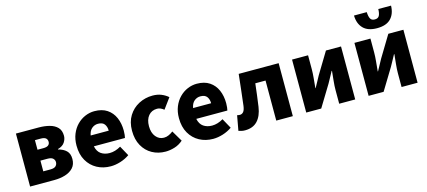

<svg xmlns="http://www.w3.org/2000/svg" viewBox="-62 -1411 4430 1992"><g transform="rotate(-15 2153.0 -415.0)"><path d="M72 0V-569H316Q380 -569 432.5 -555Q485 -541 516.5 -508.5Q548 -476 548 -418Q548 -383 526 -349Q504 -315 452 -301V-296Q506 -283 538 -252Q570 -221 570 -164Q570 -105 537 -69Q504 -33 450 -16.5Q396 0 331 0ZM245 -349H307Q345 -349 361.5 -362.5Q378 -376 378 -399Q378 -424 361.5 -438Q345 -452 307 -452H245ZM245 -117H322Q363 -117 380 -134Q397 -151 397 -176Q397 -199 379.5 -215.5Q362 -232 321 -232H245Z M937 14Q855 14 789.5 -21.5Q724 -57 685.5 -124Q647 -191 647 -285Q647 -354 669.5 -409Q692 -464 730.5 -503Q769 -542 817.5 -562.5Q866 -583 917 -583Q999 -583 1053 -547Q1107 -511 1134 -449Q1161 -387 1161 -309Q1161 -285 1158.5 -264Q1156 -243 1153 -232H819Q831 -174 869 -148Q907 -122 961 -122Q1020 -122 1081 -158L1140 -51Q1096 -20 1041.5 -3Q987 14 937 14ZM816 -349H1010Q1010 -391 989.5 -419Q969 -447 920 -447Q883 -447 854 -423Q825 -399 816 -349Z M1526 14Q1446 14 1382 -21.5Q1318 -57 1280.5 -124Q1243 -191 1243 -285Q1243 -379 1284.5 -445.5Q1326 -512 1394.5 -547.5Q1463 -583 1542 -583Q1594 -583 1635 -566.5Q1676 -550 1708 -522L1625 -409Q1588 -439 1553 -439Q1494 -439 1459.5 -397.5Q1425 -356 1425 -285Q1425 -214 1459.5 -172Q1494 -130 1546 -130Q1573 -130 1598 -141.5Q1623 -153 1645 -170L1714 -53Q1672 -16 1621.5 -1Q1571 14 1526 14Z M2037 14Q1955 14 1889.5 -21.5Q1824 -57 1785.5 -124Q1747 -191 1747 -285Q1747 -354 1769.5 -409Q1792 -464 1830.5 -503Q1869 -542 1917.5 -562.5Q1966 -583 2017 -583Q2099 -583 2153 -547Q2207 -511 2234 -449Q2261 -387 2261 -309Q2261 -285 2258.5 -264Q2256 -243 2253 -232H1919Q1931 -174 1969 -148Q2007 -122 2061 -122Q2120 -122 2181 -158L2240 -51Q2196 -20 2141.5 -3Q2087 14 2037 14ZM1916 -349H2110Q2110 -391 2089.5 -419Q2069 -447 2020 -447Q1983 -447 1954 -423Q1925 -399 1916 -349Z M2379 14Q2359 14 2342.5 10.5Q2326 7 2309 1L2338 -159Q2345 -158 2352 -156.5Q2359 -155 2367 -155Q2390 -155 2405.5 -173Q2421 -191 2427 -235Q2438 -318 2446.5 -402Q2455 -486 2465 -569H2894V0H2716V-430H2606Q2599 -369 2591.5 -307.5Q2584 -246 2575 -185Q2561 -90 2512.5 -38Q2464 14 2379 14Z M3038 0V-569H3210V-421Q3210 -379 3205 -325.5Q3200 -272 3195 -220H3198Q3212 -246 3231 -280Q3250 -314 3263 -339L3402 -569H3564V0H3392V-148Q3392 -190 3397.5 -243.5Q3403 -297 3408 -349H3404Q3390 -324 3371.5 -289Q3353 -254 3339 -230L3199 0Z M3708 0V-569H3880V-421Q3880 -379 3875 -325.5Q3870 -272 3865 -220H3868Q3882 -246 3901 -280Q3920 -314 3933 -339L4072 -569H4234V0H4062V-148Q4062 -190 4067.5 -243.5Q4073 -297 4078 -349H4074Q4060 -324 4041.5 -289Q4023 -254 4009 -230L3869 0ZM3976 -655Q3878 -655 3828.5 -705.5Q3779 -756 3777 -844H3914Q3916 -797 3929 -773Q3942 -749 3976 -749Q4011 -749 4024 -773Q4037 -797 4038 -844H4175Q4173 -756 4124 -705.5Q4075 -655 3976 -655Z"/></g></svg>

Font: Source Han Sans CN Heavy
Style: Regular
Weight: 900
Designer: Ryoko NISHIZUKA 西塚涼子 (kana, bopomofo & ideographs); Paul D. Hunt (Latin, Greek & Cyrillic); Sandoll Communications 산돌커뮤니
Foundry: Adobe
Version: Version 2.000;hotconv 1.0.107;makeotfexe 2.5.65593